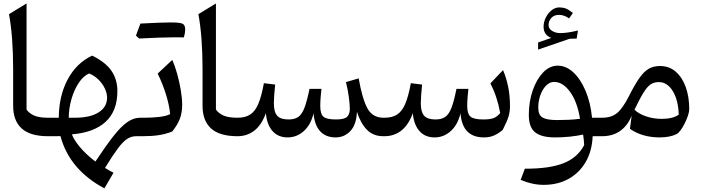

<svg xmlns="http://www.w3.org/2000/svg" viewBox="-20 -774 3996 1091"><path d="M130.9 -754.4V-151.4Q145.5 -130.4 173.3 -117.7Q201.2 -105 253.4 -105H253.9V0H253.4Q151.4 0 103 -44.2Q54.7 -88.4 54.7 -172.4V-380.9Q54.7 -565.4 31.2 -693.4Z M503.4 -458Q579.6 -420.9 613.3 -371.6Q647 -322.3 647 -256.8Q647 -143.1 580.1 -81.8Q513.2 -20.5 388.7 -10.7Q398.4 18.1 432.1 59.3Q465.8 100.6 522 144Q581.1 55.2 624 0.2Q667 -54.7 702.9 -79.8Q738.8 -105 775.9 -105H776.4V0H752.9Q726.6 0 702.9 15.1Q679.2 30.3 649.9 69.3Q620.6 108.4 576.7 180.2Q585.9 186 598.9 193.6Q611.8 201.2 625 207.5L573.2 296.4Q374 189.5 323.7 -0.5Q306.2 0 289.8 0Q273.4 0 253.9 0Q237.3 0 237.3 -33.2V-71.8Q237.3 -105 253.9 -105H314Q314.9 -229.5 364.5 -322.5Q414.1 -415.5 503.4 -458ZM486.3 -356.4Q454.1 -342.8 428 -304Q401.9 -265.1 386.5 -212.4Q371.1 -159.7 370.6 -105H406.2Q492.2 -105 540.3 -135.5Q588.4 -166 588.4 -218.8Q588.4 -245.1 575 -272.7Q561.5 -300.3 538.3 -322.8Q515.1 -345.2 486.3 -356.4Z M972.7 -562Q904.3 -562 770.5 -555.2L752.4 -571.8Q759.3 -589.8 765.4 -606.7Q771.5 -623.5 777.8 -640.1Q895.5 -646.5 950.9 -646.5Q1006.3 -646.5 1019.3 -638.2Q1032.2 -629.9 1032.2 -607.9Q1032.2 -585.9 1024.4 -561.5ZM776.4 0Q759.8 0 759.8 -33.2V-71.8Q759.8 -105 776.4 -105H800.3Q845.2 -105 885 -109.6Q924.8 -114.3 946.8 -125.5Q942.4 -173.3 925 -231.4Q907.7 -289.6 876 -356L959 -433.6Q974.1 -399.9 986.8 -354.2Q999.5 -308.6 1007.3 -262Q1015.1 -215.3 1015.1 -179.2Q1015.1 -133.3 1002.2 -99.4Q989.3 -65.4 959 -26.9Q920.4 -11.7 881.3 -5.9Q842.3 0 789.6 0Z M1207 -754.4V-151.4Q1221.7 -130.4 1249.5 -117.7Q1277.3 -105 1329.6 -105H1330.1V0H1329.6Q1227.5 0 1179.2 -44.2Q1130.9 -88.4 1130.9 -172.4V-380.9Q1130.9 -565.4 1107.4 -693.4Z M1887.2 6.8Q1831.1 6.8 1799.1 -28.3Q1767.1 -63.5 1761.7 -130.4Q1746.6 -65.4 1706.5 -29.3Q1666.5 6.8 1614.3 6.8Q1561 6.8 1529.1 -28.6Q1497.1 -64 1490.7 -130.4Q1465.8 -63 1424.8 -31.5Q1383.8 0 1330.1 0Q1313.5 0 1313.5 -33.2V-71.8Q1313.5 -105 1330.1 -105Q1374.5 -105 1402.6 -123.8Q1430.7 -142.6 1448.5 -185.5Q1466.3 -228.5 1479.5 -301.3L1543.5 -293.5Q1540.5 -266.6 1538.3 -235.4Q1536.1 -204.1 1536.1 -187Q1536.1 -138.2 1554.9 -116.7Q1573.7 -95.2 1619.6 -95.2Q1654.3 -95.2 1675.3 -109.9Q1696.3 -124.5 1710.4 -162.4Q1724.6 -200.2 1738.8 -269H1806.6Q1804.2 -252.4 1802 -221.9Q1799.8 -191.4 1799.8 -171.9Q1799.8 -127 1817.6 -111.1Q1835.4 -95.2 1889.6 -95.2Q1937.5 -95.2 1952.6 -110.6Q1967.8 -126 1967.8 -155.8Q1967.8 -178.2 1962.4 -220.7Q1957 -263.2 1945.8 -307.6L2018.1 -328.6Q2038.6 -212.4 2067.6 -158.7Q2096.7 -105 2159.2 -105H2165V0H2157.7Q2101.1 0 2065.2 -36.4Q2029.3 -72.8 2008.3 -138.7Q2004.9 -64.9 1970.7 -29.1Q1936.5 6.8 1887.2 6.8Z M2730 6.8Q2606.9 6.8 2596.7 -130.4Q2581.5 -65.4 2541.5 -29.3Q2501.5 6.8 2449.2 6.8Q2396 6.8 2364 -28.6Q2332 -64 2325.7 -130.4Q2300.8 -63 2259.8 -31.5Q2218.8 0 2165 0Q2148.4 0 2148.4 -33.2V-71.8Q2148.4 -105 2165 -105Q2209.5 -105 2237.5 -123.8Q2265.6 -142.6 2283.4 -185.5Q2301.3 -228.5 2314.5 -301.3L2378.4 -293.5Q2375.5 -266.6 2373.3 -235.4Q2371.1 -204.1 2371.1 -187Q2371.1 -138.2 2389.9 -116.7Q2408.7 -95.2 2454.6 -95.2Q2489.3 -95.2 2510.3 -109.9Q2531.2 -124.5 2545.7 -162.4Q2560.1 -200.2 2573.7 -269H2641.6Q2639.2 -252.4 2637 -221.9Q2634.8 -191.4 2634.8 -171.9Q2634.8 -127 2653.6 -111.1Q2672.4 -95.2 2726.6 -95.2Q2765.1 -95.2 2785.2 -103Q2805.2 -110.8 2822.3 -131.8Q2805.2 -225.6 2766.6 -300.3L2838.4 -375.5Q2856.4 -334 2867.2 -282.7Q2877.9 -231.4 2877.9 -170.4Q2877.9 -140.6 2869.9 -112.8Q2861.8 -85 2836.4 -35.6Q2810.1 -13.7 2785.6 -3.4Q2761.2 6.8 2730 6.8Z M3148.9 -400.9Q3196.3 -400.9 3237.3 -363.3Q3278.3 -325.7 3306.9 -259Q3335.4 -192.4 3344.2 -105H3401.4V0H3347.7Q3344.2 83.5 3308.6 145.5Q3272.9 207.5 3211.7 241.9Q3150.4 276.4 3069.3 276.4Q3004.4 276.4 2938.5 248L2962.4 184.6Q3102.5 185.1 3182.4 153.3Q3262.2 121.6 3299.3 50.8Q3298.8 34.7 3297.4 21Q3295.9 7.3 3293.5 -9.3Q3256.8 -1.5 3216.1 2.7Q3175.3 6.8 3133.8 6.8Q3056.6 6.8 3020.8 -22Q2984.9 -50.8 2984.9 -120.6Q2984.9 -195.8 3006.8 -259.5Q3028.8 -323.2 3065.9 -362.1Q3103 -400.9 3148.9 -400.9ZM3128.4 -308.6Q3104 -308.6 3083.5 -288.1Q3063 -267.6 3050.8 -234.1Q3038.6 -200.7 3038.6 -161.6Q3038.6 -120.6 3063 -106.2Q3087.4 -91.8 3145.5 -91.8Q3175.8 -91.8 3210.2 -93.3Q3244.6 -94.7 3275.9 -99.1Q3259.8 -197.3 3218.8 -252.9Q3177.7 -308.6 3128.4 -308.6ZM3097.2 -631.8Q3097.2 -610.8 3117.2 -598.4Q3137.2 -585.9 3164.1 -585.9Q3202.6 -585.9 3264.2 -600.6L3256.8 -554.7L3216.8 -553.7L3037.6 -492.2V-532.7L3112.8 -558.6Q3068.8 -574.2 3068.8 -622.6Q3068.8 -648.9 3081.3 -674.1Q3093.8 -699.2 3114.3 -715.6Q3134.8 -731.9 3157.7 -731.9Q3178.2 -731.9 3194.8 -725.8Q3211.4 -719.7 3235.4 -700.2L3213.9 -669.4Q3197.3 -680.7 3183.3 -685.1Q3169.4 -689.5 3156.2 -689.5Q3128.9 -689.5 3113 -672.4Q3097.2 -655.3 3097.2 -631.8Z M3730 -398.9Q3783.2 -398.9 3820.3 -366.2Q3857.4 -333.5 3877 -278.1Q3896.5 -222.7 3896.5 -153.8Q3896.5 -139.2 3889.4 -117.7Q3882.3 -96.2 3871.3 -74Q3860.4 -51.8 3847.9 -34.7Q3835.4 -17.6 3824.7 -12.2Q3787.6 6.8 3726.6 6.8Q3679.7 6.8 3636.2 -5.6Q3592.8 -18.1 3559.6 -42L3569.3 -117.2Q3548.3 -62.5 3505.6 -31.2Q3462.9 0 3401.4 0Q3384.8 0 3384.8 -33.2V-71.8Q3384.8 -105 3401.4 -105Q3454.6 -105 3487.1 -132.3Q3519.5 -159.7 3553.7 -227.5Q3587.9 -295.4 3614.5 -332.5Q3641.1 -369.6 3668 -384.3Q3694.8 -398.9 3730 -398.9ZM3723.1 -307.6Q3697.8 -307.6 3678.2 -295.2Q3658.7 -282.7 3637.5 -249Q3616.2 -215.3 3585.4 -150.9Q3606.9 -128.4 3649.2 -113.5Q3691.4 -98.6 3740.2 -98.6Q3803.7 -98.6 3836.9 -122.6Q3834 -206.1 3802.7 -256.8Q3771.5 -307.6 3723.1 -307.6Z"/></svg>

Font: Pinar Medium
Style: Regular
Weight: 500
Designer: Amin Abedi
Version: Version 3.000